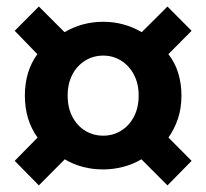

<svg xmlns="http://www.w3.org/2000/svg" viewBox="-20 -666 630 586"><path d="M98.6 -100.1 24.9 -175.1 94.7 -246.2Q55.9 -299.4 55.9 -374.3Q55.9 -448.2 94 -500.7L24.9 -572L98.6 -646.1L177 -567.8Q231 -599.5 295.3 -599.5Q358.4 -599.5 412.6 -567.8L491.1 -646.1L564.8 -572L493.9 -500.7Q513.9 -475.5 523.8 -443.4Q533.8 -411.4 533.8 -374.3Q533.8 -336 523.2 -304.1Q512.6 -272.2 494.1 -246.2L564.8 -175.1L491.1 -100.1L411.6 -179.8Q385.1 -164.2 355.1 -156.5Q325.1 -148.9 295.3 -148.9Q229.5 -148.9 177.6 -179.8ZM295.3 -251.9Q324.8 -251.9 349.4 -267Q374 -282 388.6 -309.6Q403.2 -337.1 403.2 -374.3Q403.2 -410.9 388.6 -438.4Q374 -465.9 349.4 -481.1Q324.8 -496.3 295.3 -496.3Q264.8 -496.3 240.1 -481.1Q215.4 -465.9 200.9 -438.4Q186.5 -410.9 186.5 -374.3Q186.5 -337.1 200.9 -309.6Q215.4 -282 240.1 -267Q264.8 -251.9 295.3 -251.9Z"/></svg>

Font: Noto Sans TC
Style: Regular
Weight: 100
Designer: Ryoko NISHIZUKA 西塚涼子 (kana, bopomofo & ideographs); Paul D. Hunt (Latin, Greek & Cyrillic); Sandoll Communications 산돌커뮤니
Foundry: Adobe
Version: Version 2.004;hotconv 1.0.118;makeotfexe 2.5.65603